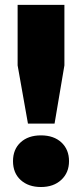

<svg xmlns="http://www.w3.org/2000/svg" viewBox="-20 -760 338 790"><path d="M95 -251.5 52.5 -491V-740H245V-491L204.5 -251.5ZM148.5 9.5Q97 9.5 65.2 -19.2Q33.5 -48 33.5 -97Q33.5 -145.5 64.8 -174.2Q96 -203 148.5 -203Q201.5 -203 232.8 -173.8Q264 -144.5 264 -97Q264 -49.5 232.2 -20Q200.5 9.5 148.5 9.5Z"/></svg>

Font: Encode Sans SmCnd XBd
Style: Regular
Weight: 800
Width: 4
Designer: Multiple Designers
Foundry: Impallari Type
Version: Version 3.002; ttfautohint (v1.8.3) -l 8 -r 50 -G 200 -x 14 